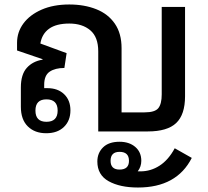

<svg xmlns="http://www.w3.org/2000/svg" viewBox="-20 -586 928 856"><path d="M186 8Q135 8 104 -22.5Q73 -53 73 -110V-196Q73 -254 99.5 -283.5Q126 -313 170 -320V-322L56 -361V-395Q56 -443 84.5 -481.5Q113 -520 165.5 -543Q218 -566 289 -566Q356 -566 409 -545Q462 -524 492 -480.5Q522 -437 522 -371V-85H624Q671 -85 686 -104Q701 -123 701 -165V-555H805V-157Q805 -75 765.5 -37.5Q726 0 639 0H418V-357Q418 -421 382.5 -451Q347 -481 289 -481Q231 -481 199 -458Q167 -435 160 -392L277 -349L267 -283Q226 -283 201.5 -266.5Q177 -250 177 -208V-193Q184 -193 191 -193Q238 -193 266 -166Q294 -139 294 -94Q294 -48 265 -20Q236 8 186 8ZM187 -43Q237 -43 237 -93Q237 -143 187 -143Q138 -143 138 -93Q138 -43 187 -43ZM595 250Q515 250 464.5 222Q414 194 414 134Q414 96 439.5 71Q465 46 513 46Q556 46 583 69Q610 92 610 131Q610 157 594 178Q600 178 606 178Q652 178 691.5 152.5Q731 127 759 75L835 118Q768 250 595 250ZM513 170Q555 170 555 131Q555 91 513 91Q473 91 473 131Q473 170 513 170Z"/></svg>

Font: Noto Sans Thai Looped Medium
Style: Regular
Weight: 500
Designer: Sasikarn Vongin, Ben Mitchell
Foundry: The Fontpad Ltd
Version: Version 1.001; ttfautohint (v1.8.4.7-5d5b)